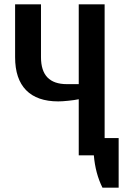

<svg xmlns="http://www.w3.org/2000/svg" viewBox="-20 -720 575 890"><path d="M530 -80V150H455Q422 84 415 0H345V-260Q326 -256 297 -253Q268 -250 250 -250Q152 -250 101 -302Q50 -354 50 -455V-700H170V-455Q170 -392 200 -361Q230 -330 290 -330H345V-700H465V-80Z"/></svg>

Font: Cuprum
Style: Bold
Weight: 700
Designer: Jovanny Lemonad
Foundry: Jovanny Lemonad
Version: Version 2.000